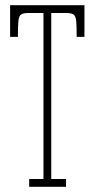

<svg xmlns="http://www.w3.org/2000/svg" viewBox="-20 -720 364 740"><path d="M92.5 0V-30H147.5V-670H90Q69.5 -670 61 -664Q52.5 -658 50.8 -638.2Q49 -618.5 49 -578H19V-700H305.5V-578H275.5Q275.5 -618.5 273.8 -638.2Q272 -658 263.5 -664Q255 -670 234.5 -670H177.5V-30H234.5V0Z"/></svg>

Font: Imbue 10pt Thin
Style: Regular
Weight: 100
Designer: Tyler Finck
Foundry: Etcetera Type Company
Version: Version 1.102; ttfautohint (v1.8.3)